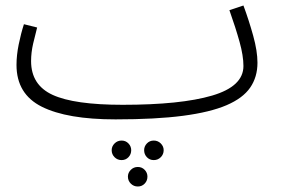

<svg xmlns="http://www.w3.org/2000/svg" viewBox="-20 -413 1024 698"><path d="M400 21Q224 21 132 -25Q40 -71 40 -177Q40 -212 48 -251.5Q56 -291 67 -325L115 -313Q108 -287 100.5 -254.5Q93 -222 93 -191Q93 -104 171.5 -68Q250 -32 426 -32Q637 -32 751 -65.5Q865 -99 865 -173Q865 -210 851 -260.5Q837 -311 814 -376L865 -393Q885 -339 900.5 -283Q916 -227 916 -185Q916 -133 889.5 -94.5Q863 -56 803.5 -30.5Q744 -5 645 8Q546 21 400 21ZM539 98Q554 98 564.5 108.5Q575 119 575 133Q575 148 564.5 158.5Q554 169 539 169Q524 169 514 158.5Q504 148 504 133Q504 119 514 108.5Q524 98 539 98ZM422 98Q437 98 447 108.5Q457 119 457 133Q457 148 447 158.5Q437 169 422 169Q407 169 396.5 158.5Q386 148 386 133Q386 119 396.5 108.5Q407 98 422 98ZM481 194Q496 194 506 204.5Q516 215 516 229Q516 244 506 254.5Q496 265 481 265Q466 265 455.5 254.5Q445 244 445 229Q445 215 455.5 204.5Q466 194 481 194Z"/></svg>

Font: Noto Sans Arabic UI Lt
Style: Regular
Weight: 300
Designer: Monotype Design Team, Nadine Chahine and Nizar Qandah
Foundry: Monotype Imaging Inc.
Version: Version 2.010; ttfautohint (v1.8.4.7-5d5b)